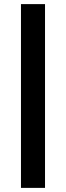

<svg xmlns="http://www.w3.org/2000/svg" viewBox="-20 -732 322 934"><path d="M82 -712H199V182H82Z"/></svg>

Font: Muli
Style: Bold
Weight: 700
Designer: Vernon Adams
Foundry: Vernon Adams
Version: Version 2.001